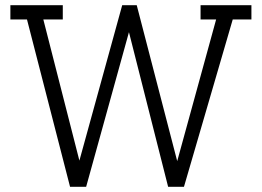

<svg xmlns="http://www.w3.org/2000/svg" viewBox="-20 -720 1009 740"><path d="M20 -645V-700H222V-645H147L286 -101L451 -700H507L663 -99L813 -645H753V-700H949V-645H877L689 0H628L477 -596L312 0H250L84 -645Z"/></svg>

Font: Antic Slab
Style: Regular
Weight: 400
Designer: Santiago Orozco
Foundry: Santiago Orozco
Version: Version 001.001